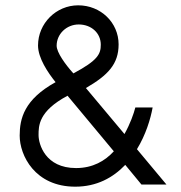

<svg xmlns="http://www.w3.org/2000/svg" viewBox="-20 -694 680 722"><path d="M495 -133C528 -187 546 -246 554 -290H489C483 -267 470 -229 448 -190L303 -363C386 -411 426 -453 426 -527C426 -609 359 -674 274 -674C191 -674 123 -606 123 -523C123 -476 160 -421 189 -385C71 -320 54 -248 54 -184C54 -110 111 8 263 8C344 8 405 -26 451 -74L512 0H606L495 -133ZM276 -602C323 -602 359 -570 359 -526C359 -491 348 -467 256 -418C226 -451 193 -497 193 -522C193 -566 230 -602 276 -602ZM266 -62C150 -62 125 -152 125 -186C125 -221 125 -276 234 -334L408 -125C375 -89 329 -62 266 -62Z"/></svg>

Font: Maven Pro
Style: Regular
Weight: 400
Designer: Joe Prince
Foundry: Joe Prince
Version: Version 1.003